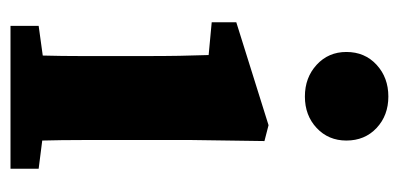

<svg xmlns="http://www.w3.org/2000/svg" viewBox="-222 -556 778 375"><g transform="rotate(90 167.5 -369.0)"><path d="M31 0V-55L89 -63Q90 -100 90 -140Q90 -180 90 -213V-264Q90 -302 89.5 -329.5Q89 -357 88 -387L24 -393V-441L225 -504L256 -496L254 -355V-213Q254 -180 254 -139.5Q254 -99 255 -62L310 -55V0ZM169 -575Q132 -575 107 -598Q82 -621 82 -656Q82 -692 107 -715Q132 -738 169 -738Q206 -738 230.5 -715Q255 -692 255 -656Q255 -621 230.5 -598Q206 -575 169 -575Z"/></g></svg>

Font: Source Serif 4 SmText
Style: Bold
Weight: 700
Designer: Frank Grießhammer
Foundry: Adobe
Version: Version 4.005;hotconv 1.1.0;makeotfexe 2.6.0